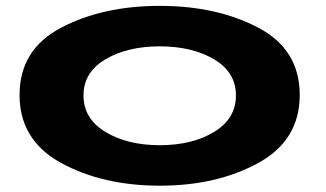

<svg xmlns="http://www.w3.org/2000/svg" viewBox="-20 -612 1082 638"><path d="M511 5Q321.5 5 183.2 -70.5Q45 -146 45 -296.5Q45 -447.5 183.2 -520Q321.5 -592.5 511 -592.5Q700.5 -592.5 838.2 -520Q976 -447.5 976 -296.5Q976 -146 838.2 -70.5Q700.5 5 511 5ZM511 -129.5Q618.5 -129.5 691.2 -173.5Q764 -217.5 764 -295Q764 -372 691.2 -415Q618.5 -458 511 -458Q403.5 -458 330.5 -415Q257.5 -372 257.5 -295Q257.5 -217.5 330.5 -173.5Q403.5 -129.5 511 -129.5Z"/></svg>

Font: Anybody UltraExpanded Regular
Style: Bold
Weight: 700
Width: 9
Designer: Tyler Finck
Foundry: Etcetera Type Company
Version: Version 1.010; ttfautohint (v1.8.3) -l 8 -r 50 -G 200 -x 14 